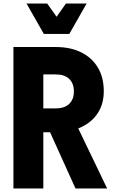

<svg xmlns="http://www.w3.org/2000/svg" viewBox="-20 -1066 640 1086"><path d="M56 0V-800H297Q378 -800 439 -770Q500 -740 533.5 -684Q567 -628 567 -550Q567 -479 533.5 -427Q500 -375 439 -346.5Q378 -318 297 -318H225V0ZM407 0 251 -345H420L586 0ZM225 -453H297Q345 -453 371.5 -478.5Q398 -504 398 -549Q398 -594 371.5 -619.5Q345 -645 297 -645H225ZM470 -1046 372 -874H228L130 -1046H247L342 -912H258L353 -1046Z"/></svg>

Font: Martian Mono Condensed
Style: Bold
Weight: 700
Width: 3
Designer: Roman Shamin
Foundry: Evil Martians
Version: Version 1.000